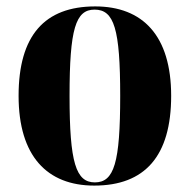

<svg xmlns="http://www.w3.org/2000/svg" viewBox="-20 -569 592 599"><path d="M274 10C432 10 514 -82 514 -270C514 -458 425 -549 277 -549C119 -549 38 -458 38 -270C38 -82 127 10 274 10ZM276 0C217 0 197 -61 197 -270C197 -479 216 -539 275 -539C336 -539 355 -479 355 -270C355 -61 336 0 276 0Z"/></svg>

Font: Noto Serif Display Condensed ExtraBold
Style: Regular
Weight: 800
Width: 3
Designer: Monotype Design Team
Foundry: Monotype Imaging Inc.
Version: Version 2.009